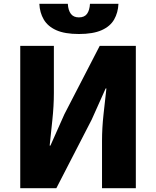

<svg xmlns="http://www.w3.org/2000/svg" viewBox="-20 -985 817 1005"><path d="M86 0V-745H262V-498Q262 -431 254 -356.5Q246 -282 240 -223H244L317 -387L502 -745H691V0H514V-247Q514 -315 522 -387.5Q530 -460 537 -522H533L460 -359L275 0ZM393 -807Q319 -807 274.5 -827Q230 -847 209 -883Q188 -919 186 -965H335Q337 -931 351 -912.5Q365 -894 393 -894Q422 -894 435.5 -912.5Q449 -931 451 -965H600Q598 -919 577.5 -883Q557 -847 512 -827Q467 -807 393 -807Z"/></svg>

Font: Source Han Sans CN Heavy
Style: Regular
Weight: 900
Designer: Ryoko NISHIZUKA 西塚涼子 (kana, bopomofo & ideographs); Paul D. Hunt (Latin, Greek & Cyrillic); Sandoll Communications 산돌커뮤니
Foundry: Adobe
Version: Version 2.000;hotconv 1.0.107;makeotfexe 2.5.65593